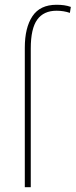

<svg xmlns="http://www.w3.org/2000/svg" viewBox="-20 -785 317 805"><path d="M217 -740Q163 -740 136 -702.5Q109 -665 109 -582V0H84V-585Q84 -669 116 -717Q148 -765 217 -765Q234 -765 248.5 -763Q263 -761 277 -756L273 -731Q247 -740 217 -740Z"/></svg>

Font: Noto Sans SemiCondensed Thin
Style: Regular
Weight: 100
Width: 4
Designer: Monotype Design Team
Foundry: Monotype Imaging Inc.
Version: Version 2.013; ttfautohint (v1.8.4.7-5d5b)